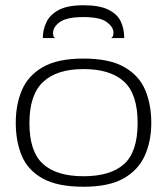

<svg xmlns="http://www.w3.org/2000/svg" viewBox="-20 -701 636 731"><path d="M298 10Q198 10 141.5 -22Q85 -54 62.5 -109Q40 -164 40 -233Q40 -303 63.5 -358Q87 -413 143 -445.5Q199 -478 298 -478Q397 -478 453.5 -445.5Q510 -413 533 -358Q556 -303 556 -233Q556 -164 531.5 -109Q507 -54 451 -22Q395 10 298 10ZM298 -30Q401 -30 452.5 -76.5Q504 -123 504 -233Q504 -343 452 -390.5Q400 -438 298 -438Q196 -438 144 -389Q92 -340 92 -232Q92 -124 143.5 -77Q195 -30 298 -30ZM298 -681Q238 -681 204.5 -663.5Q171 -646 157 -617Q143 -588 143 -556H192Q189 -556 185.5 -560Q182 -564 182 -575Q182 -599 208.5 -617.5Q235 -636 298 -636Q361 -636 386.5 -617Q412 -598 412 -577Q412 -566 408.5 -561Q405 -556 402 -556H453Q453 -592 439.5 -620Q426 -648 392 -664.5Q358 -681 298 -681Z"/></svg>

Font: Red Rose Light
Style: Regular
Weight: 300
Designer: Jaikishan Patel
Version: Version 1.001; ttfautohint (v1.8.3)